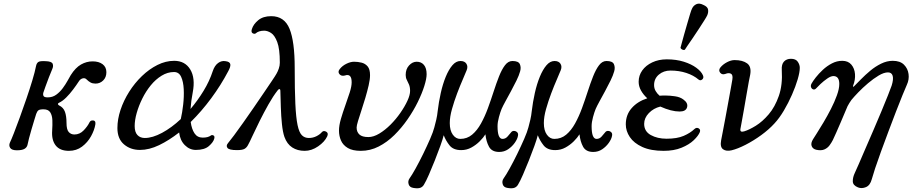

<svg xmlns="http://www.w3.org/2000/svg" viewBox="-20 -809 4996 1045"><path d="M355 12Q306 12 283 -17.5Q260 -47 264 -99V-100Q266 -129 265 -155Q264 -181 253.5 -197.5Q243 -214 217 -214Q196 -214 189 -208.5Q182 -203 177 -189Q173 -176 166 -153.5Q159 -131 151.5 -105Q144 -79 138 -56.5Q132 -34 130 -22Q127 -7 113.5 1Q100 9 72 9Q44 9 35.5 -4Q27 -17 34 -33Q41 -47 55.5 -84Q70 -121 88 -170.5Q106 -220 124 -272.5Q142 -325 156 -371.5Q170 -418 176 -449Q179 -465 188.5 -471.5Q198 -478 229 -476Q261 -475 266.5 -462Q272 -449 264 -432Q257 -416 246.5 -389Q236 -362 227.5 -338Q219 -314 216 -305Q213 -294 217 -286.5Q221 -279 240 -279Q266 -279 286 -293.5Q306 -308 321.5 -329Q337 -350 348 -370Q359 -390 365 -400Q391 -441 421 -458Q451 -475 484 -475Q518 -475 538.5 -459.5Q559 -444 559 -416Q559 -388 541.5 -371Q524 -354 500 -354Q484 -354 473 -360Q462 -366 452 -376Q443 -386 430 -382.5Q417 -379 409 -366Q396 -346 378 -322Q360 -298 340.5 -278.5Q321 -259 302 -250Q295 -247 295.5 -242.5Q296 -238 302 -235Q325 -224 333.5 -200.5Q342 -177 342 -140Q342 -104 354 -90.5Q366 -77 385 -77Q414 -77 435.5 -99.5Q457 -122 467 -143Q473 -155 487.5 -153.5Q502 -152 499 -132Q494 -101 475.5 -67.5Q457 -34 426.5 -11Q396 12 355 12Z M742 7Q690 7 654.5 -23.5Q619 -54 619 -112Q619 -160 636 -211Q653 -262 683 -309.5Q713 -357 752.5 -395Q792 -433 837 -455.5Q882 -478 928 -478Q987 -478 1015.5 -431Q1044 -384 1029 -306Q1020 -260 1017 -216Q1056 -262 1088 -314.5Q1120 -367 1138 -422Q1148 -452 1167 -466Q1186 -480 1208 -476Q1231 -473 1233.5 -459.5Q1236 -446 1222 -421Q1182 -345 1129.5 -274Q1077 -203 1018 -145Q1023 -107 1038.5 -83.5Q1054 -60 1083 -60Q1099 -60 1109.5 -63Q1120 -66 1127 -71Q1133 -76 1141.5 -72Q1150 -68 1146 -54Q1141 -35 1117 -14Q1093 7 1046 7Q1012 7 986 -19Q960 -45 955 -88Q900 -45 846 -19Q792 7 742 7ZM768 -58Q810 -58 862 -86Q914 -114 964 -161Q972 -196 977 -239.5Q982 -283 980 -323.5Q978 -364 966 -390.5Q954 -417 927 -417Q892 -417 859.5 -397Q827 -377 800.5 -344.5Q774 -312 754.5 -272.5Q735 -233 724 -194Q713 -155 713 -123Q713 -90 728 -74Q743 -58 768 -58Z M1638 12Q1599 12 1570.5 -6.5Q1542 -25 1528 -64Q1519 -90 1514.5 -133.5Q1510 -177 1508.5 -225Q1507 -273 1506 -313Q1506 -324 1501 -324Q1496 -324 1491 -317Q1466 -285 1441 -240.5Q1416 -196 1393.5 -151Q1371 -106 1354.5 -70Q1338 -34 1330 -20Q1323 -6 1311 1Q1299 8 1270 8Q1227 8 1218 -4Q1209 -16 1221 -30Q1232 -43 1254 -72.5Q1276 -102 1303.5 -141Q1331 -180 1360 -222Q1389 -264 1415 -302.5Q1441 -341 1460 -369Q1479 -397 1485 -408Q1492 -420 1497.5 -436Q1503 -452 1503 -468Q1503 -543 1489 -580Q1475 -617 1455.5 -629.5Q1436 -642 1418 -642Q1402 -642 1390.5 -638Q1379 -634 1374 -629Q1367 -622 1356 -627.5Q1345 -633 1351 -651Q1359 -677 1385.5 -699Q1412 -721 1456 -721Q1528 -721 1556 -652Q1584 -583 1584 -439Q1584 -319 1587.5 -244Q1591 -169 1599.5 -128.5Q1608 -88 1623 -73Q1638 -58 1661 -58Q1683 -58 1702 -67.5Q1721 -77 1732 -90Q1741 -100 1755 -92.5Q1769 -85 1761 -67Q1747 -37 1711.5 -12.5Q1676 12 1638 12Z M1944 12Q1899 12 1873 -3.5Q1847 -19 1836 -44Q1825 -69 1825 -98Q1825 -126 1835.5 -162Q1846 -198 1859.5 -235.5Q1873 -273 1883.5 -306Q1894 -339 1894 -361Q1894 -411 1857 -398Q1838 -393 1827.5 -405.5Q1817 -418 1829 -433Q1843 -451 1865.5 -462Q1888 -473 1907 -473Q1928 -473 1948 -468Q1968 -463 1981 -447.5Q1994 -432 1994 -400Q1994 -377 1986.5 -344.5Q1979 -312 1968.5 -276.5Q1958 -241 1947 -208Q1936 -175 1928.5 -150Q1921 -125 1921 -115Q1921 -91 1936 -77Q1951 -63 1985 -63Q2013 -63 2044.5 -82Q2076 -101 2105.5 -130.5Q2135 -160 2159 -194.5Q2183 -229 2197.5 -260.5Q2212 -292 2212 -314Q2212 -335 2206 -349Q2200 -363 2194 -374.5Q2188 -386 2188 -401Q2188 -433 2206.5 -453Q2225 -473 2248 -473Q2273 -473 2287.5 -455.5Q2302 -438 2302 -405Q2302 -381 2289.5 -341Q2277 -301 2254 -254Q2231 -207 2198.5 -160Q2166 -113 2126.5 -74Q2087 -35 2041 -11.5Q1995 12 1944 12Z M2231 214Q2209 211 2204 193.5Q2199 176 2209 162Q2222 144 2242 108Q2262 72 2283 29Q2304 -14 2321 -53Q2338 -92 2344 -116Q2349 -133 2354.5 -157.5Q2360 -182 2362 -203Q2368 -254 2379 -303Q2390 -352 2406 -391Q2422 -430 2442 -453.5Q2462 -477 2486 -477Q2509 -477 2518.5 -462Q2528 -447 2520 -427Q2514 -411 2499 -377Q2484 -343 2468 -300.5Q2452 -258 2440 -215.5Q2428 -173 2428 -139Q2428 -99 2444.5 -76Q2461 -53 2485 -53Q2522 -53 2549.5 -76Q2577 -99 2598 -137Q2619 -175 2635.5 -220Q2652 -265 2666.5 -310Q2681 -355 2696 -393Q2711 -431 2728.5 -454Q2746 -477 2769 -477Q2802 -477 2809.5 -459.5Q2817 -442 2811 -421Q2805 -399 2791 -370.5Q2777 -342 2761 -312.5Q2745 -283 2731 -257.5Q2717 -232 2710 -216Q2703 -199 2695.5 -171.5Q2688 -144 2688 -122Q2688 -53 2715 -53Q2731 -53 2742.5 -66Q2754 -79 2762 -89Q2768 -97 2778 -96.5Q2788 -96 2795 -89Q2802 -82 2799 -69Q2796 -52 2781.5 -31.5Q2767 -11 2745.5 3.5Q2724 18 2697 18Q2657 18 2641.5 -10.5Q2626 -39 2622 -78Q2611 -60 2591 -40Q2571 -20 2545.5 -6Q2520 8 2490 8Q2447 8 2426.5 -18Q2406 -44 2395 -73Q2390 -52 2376.5 -14.5Q2363 23 2346.5 64.5Q2330 106 2314.5 141.5Q2299 177 2288 195Q2281 208 2268 213Q2255 218 2231 214Z M2743 214Q2721 211 2716 193.5Q2711 176 2721 162Q2734 144 2754 108Q2774 72 2795 29Q2816 -14 2833 -53Q2850 -92 2856 -116Q2861 -133 2866.5 -157.5Q2872 -182 2874 -203Q2880 -254 2891 -303Q2902 -352 2918 -391Q2934 -430 2954 -453.5Q2974 -477 2998 -477Q3021 -477 3030.5 -462Q3040 -447 3032 -427Q3026 -411 3011 -377Q2996 -343 2980 -300.5Q2964 -258 2952 -215.5Q2940 -173 2940 -139Q2940 -99 2956.5 -76Q2973 -53 2997 -53Q3034 -53 3061.5 -76Q3089 -99 3110 -137Q3131 -175 3147.5 -220Q3164 -265 3178.5 -310Q3193 -355 3208 -393Q3223 -431 3240.5 -454Q3258 -477 3281 -477Q3314 -477 3321.5 -459.5Q3329 -442 3323 -421Q3317 -399 3303 -370.5Q3289 -342 3273 -312.5Q3257 -283 3243 -257.5Q3229 -232 3222 -216Q3215 -199 3207.5 -171.5Q3200 -144 3200 -122Q3200 -53 3227 -53Q3243 -53 3254.5 -66Q3266 -79 3274 -89Q3280 -97 3290 -96.5Q3300 -96 3307 -89Q3314 -82 3311 -69Q3308 -52 3293.5 -31.5Q3279 -11 3257.5 3.5Q3236 18 3209 18Q3169 18 3153.5 -10.5Q3138 -39 3134 -78Q3123 -60 3103 -40Q3083 -20 3057.5 -6Q3032 8 3002 8Q2959 8 2938.5 -18Q2918 -44 2907 -73Q2902 -52 2888.5 -14.5Q2875 23 2858.5 64.5Q2842 106 2826.5 141.5Q2811 177 2800 195Q2793 208 2780 213Q2767 218 2743 214Z M3592 12Q3522 12 3476 -9Q3430 -30 3408 -63Q3386 -96 3386 -132Q3386 -184 3418 -220.5Q3450 -257 3503 -274Q3482 -293 3469 -316Q3456 -339 3456 -364Q3456 -398 3475.5 -425.5Q3495 -453 3530 -469.5Q3565 -486 3609 -486Q3661 -486 3702 -473Q3743 -460 3770 -440Q3797 -420 3806 -399Q3812 -385 3802 -376.5Q3792 -368 3782 -376Q3755 -399 3715.5 -412Q3676 -425 3629 -425Q3592 -425 3566 -403Q3540 -381 3540 -346Q3540 -328 3548.5 -313.5Q3557 -299 3570 -288Q3578 -289 3587 -289Q3596 -289 3605 -289Q3625 -289 3653.5 -285Q3682 -281 3700 -267Q3726 -248 3719.5 -225Q3713 -202 3679 -202Q3634 -202 3574 -229Q3537 -220 3511.5 -193.5Q3486 -167 3486 -135Q3486 -94 3522 -74Q3558 -54 3608 -54Q3665 -54 3701 -69.5Q3737 -85 3760 -107Q3771 -117 3782.5 -110.5Q3794 -104 3789 -90Q3781 -70 3756 -46Q3731 -22 3689.5 -5Q3648 12 3592 12ZM3707.2 -538Q3700.6 -535.4 3693.2 -539.2Q3685.8 -543 3683.7 -548.7Q3684.8 -552.8 3690.3 -573.3Q3695.8 -593.8 3703.9 -622.7Q3712 -651.6 3720.6 -680.8Q3729.1 -710 3736 -733.1Q3742.9 -756.1 3747 -763.1Q3754.1 -778.7 3770 -786.2Q3785.9 -793.6 3807.2 -782.8Q3831.6 -772.6 3833.9 -756.6Q3836.2 -740.6 3829 -725Q3825.5 -717.1 3812.8 -697.1Q3800.1 -677.1 3783.3 -651.2Q3766.5 -625.3 3749.6 -600.6Q3732.7 -575.8 3720.7 -558.5Q3708.8 -541.2 3707.2 -538Z M3962 9Q3933 16 3915.5 3.5Q3898 -9 3905 -46Q3907 -57 3913.5 -90Q3920 -123 3928 -166.5Q3936 -210 3944 -253.5Q3952 -297 3958 -330.5Q3964 -364 3966 -376Q3970 -402 3958 -408Q3946 -414 3929 -407Q3910 -400 3899.5 -413.5Q3889 -427 3901 -442Q3915 -459 3937 -470.5Q3959 -482 3978 -482Q4022 -482 4046.5 -464Q4071 -446 4063 -402Q4061 -395 4055.5 -364.5Q4050 -334 4043 -293.5Q4036 -253 4029 -212.5Q4022 -172 4016.5 -143Q4011 -114 4010 -108Q4006 -87 4030 -94Q4057 -102 4093.5 -124.5Q4130 -147 4164 -187Q4198 -227 4219 -287Q4240 -347 4235 -428Q4233 -459 4247 -474Q4261 -489 4285 -489Q4311 -489 4322 -473Q4333 -457 4333 -440Q4333 -416 4321.5 -377Q4310 -338 4290.5 -293.5Q4271 -249 4246.5 -207.5Q4222 -166 4195 -137Q4165 -104 4123 -73.5Q4081 -43 4038 -21Q3995 1 3962 9Z M4650 211Q4622 200 4621.5 178Q4621 156 4633 131Q4639 119 4654 84Q4669 49 4690 0.5Q4711 -48 4734 -101Q4757 -154 4777.5 -203.5Q4798 -253 4813 -290.5Q4828 -328 4833 -343Q4844 -378 4838.5 -396.5Q4833 -415 4813 -415Q4791 -415 4762.5 -398Q4734 -381 4704.5 -356Q4675 -331 4651 -306Q4627 -281 4614 -265Q4609 -258 4603 -248.5Q4597 -239 4593 -231Q4588 -219 4577.5 -194.5Q4567 -170 4555 -141.5Q4543 -113 4531.5 -87.5Q4520 -62 4513 -47Q4506 -33 4495 -18Q4484 -3 4466.5 4.5Q4449 12 4422 6Q4403 1 4397.5 -14.5Q4392 -30 4405 -51Q4410 -59 4426 -84Q4442 -109 4462.5 -143.5Q4483 -178 4502.5 -216Q4522 -254 4535 -290Q4548 -326 4548 -352Q4548 -395 4516 -395Q4502 -395 4482.5 -381.5Q4463 -368 4446 -352Q4429 -336 4421 -327Q4414 -320 4406 -322.5Q4398 -325 4394.5 -334Q4391 -343 4397 -354Q4404 -367 4420 -387.5Q4436 -408 4458.5 -429Q4481 -450 4508 -464Q4535 -478 4564 -478Q4596 -478 4613.5 -457.5Q4631 -437 4633.5 -406Q4636 -375 4623 -342Q4622 -338 4623.5 -337Q4625 -336 4628 -339Q4643 -354 4666 -377.5Q4689 -401 4716.5 -424Q4744 -447 4775.5 -462.5Q4807 -478 4839 -478Q4879 -478 4900 -457Q4921 -436 4925 -406Q4929 -376 4916 -348Q4908 -330 4892 -291Q4876 -252 4856 -200Q4836 -148 4815 -92Q4794 -36 4775 16Q4756 68 4743 107.5Q4730 147 4725 166Q4716 200 4693 209.5Q4670 219 4650 211Z"/></svg>

Font: TsukuhouMincho
Style: Regular
Weight: 400
Designer: Iose
Foundry: Typographish
Version: Version 1.001; ttfautohint (v1.8.3)